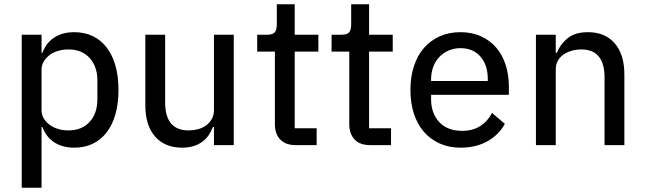

<svg xmlns="http://www.w3.org/2000/svg" viewBox="-20 -681 3026 901"><path d="M82 -518H175V-433H179Q197 -481 235.5 -505.5Q274 -530 328 -530Q377 -530 415.5 -511.5Q454 -493 481 -457.5Q508 -422 522 -372Q536 -322 536 -259Q536 -196 522 -146Q508 -96 481 -60.5Q454 -25 415.5 -6.5Q377 12 328 12Q274 12 235.5 -12.5Q197 -37 179 -85H175V200H82ZM301 -69Q364 -69 400.5 -109Q437 -149 437 -215V-303Q437 -369 400.5 -409Q364 -449 301 -449Q275 -449 252 -442Q229 -435 212 -422Q195 -409 185 -392Q175 -375 175 -354V-164Q175 -143 185 -126Q195 -109 212 -96Q229 -83 252 -76Q275 -69 301 -69Z M984 -85H979Q972 -66 960.5 -48.5Q949 -31 931.5 -17.5Q914 -4 890 4Q866 12 834 12Q754 12 708 -40Q662 -92 662 -187V-518H755V-201Q755 -69 865 -69Q887 -69 908.5 -74.5Q930 -80 946.5 -92Q963 -104 973.5 -122Q984 -140 984 -164V-518H1077V0H984Z M1368 0Q1320 0 1295 -26.5Q1270 -53 1270 -98V-439H1187V-518H1233Q1259 -518 1269 -529Q1279 -540 1279 -566V-661H1363V-518H1474V-439H1363V-79H1466V0Z M1717 0Q1669 0 1644 -26.5Q1619 -53 1619 -98V-439H1536V-518H1582Q1608 -518 1618 -529Q1628 -540 1628 -566V-661H1712V-518H1823V-439H1712V-79H1815V0Z M2141 12Q2087 12 2043.5 -7.5Q2000 -27 1969.5 -62Q1939 -97 1922.5 -147Q1906 -197 1906 -259Q1906 -320 1922.5 -370.5Q1939 -421 1969.5 -456Q2000 -491 2043.5 -510.5Q2087 -530 2141 -530Q2195 -530 2237.5 -510.5Q2280 -491 2309 -457Q2338 -423 2353 -376Q2368 -329 2368 -275V-236H2003V-215Q2003 -150 2041 -108.5Q2079 -67 2149 -67Q2198 -67 2233 -89Q2268 -111 2289 -151L2349 -100Q2322 -49 2268 -18.5Q2214 12 2141 12ZM2141 -455Q2111 -455 2085.5 -444Q2060 -433 2041.5 -413.5Q2023 -394 2013 -367Q2003 -340 2003 -308V-301H2269V-311Q2269 -376 2234.5 -415.5Q2200 -455 2141 -455Z M2495 0V-518H2588V-433H2593Q2611 -476 2645.5 -503Q2680 -530 2739 -530Q2819 -530 2864.5 -478Q2910 -426 2910 -331V0H2817V-317Q2817 -449 2708 -449Q2685 -449 2663.5 -443Q2642 -437 2625 -425.5Q2608 -414 2598 -396.5Q2588 -379 2588 -355V0Z"/></svg>

Font: IBM Plex Sans Devanagari Text
Style: Regular
Weight: 450
Designer: Mike Abbink, Paul van der Laan, Pieter van Rosmalen, Erin McLaughlin
Foundry: Bold Monday
Version: Version 1.1